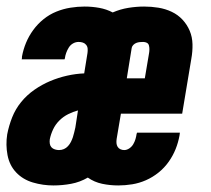

<svg xmlns="http://www.w3.org/2000/svg" viewBox="-24 -558 644 586"><path d="M139 8Q107 8 76.5 -1Q46 -10 25.5 -31.5Q5 -53 -1 -84.5Q-7 -116 -2 -148Q3 -174 13 -199.5Q23 -225 40.5 -246.5Q58 -268 81 -284Q104 -300 129 -310.5Q154 -321 180.5 -327Q207 -333 233 -334L243 -396Q244 -403 243.5 -409.5Q243 -416 239 -421Q235 -426 229 -428Q223 -430 216 -430Q207 -430 199 -425.5Q191 -421 186 -413Q181 -405 178 -396.5Q175 -388 174 -380Q174 -379 173.5 -378.5Q173 -378 173 -377H42Q43 -379 43 -381Q43 -383 43 -385Q47 -407 55.5 -427.5Q64 -448 77.5 -466.5Q91 -485 109 -499.5Q127 -514 148 -522.5Q169 -531 191 -534.5Q213 -538 234 -538Q257 -538 279 -534Q301 -530 320 -520Q343 -530 367.5 -534Q392 -538 416 -538Q438 -538 459.5 -534.5Q481 -531 500 -522Q519 -513 533 -498Q547 -483 555 -464Q563 -445 563.5 -423Q564 -401 560 -379L532 -211H345L332 -134Q331 -127 331.5 -121Q332 -115 335 -110Q338 -105 343.5 -102.5Q349 -100 355 -100Q363 -100 370.5 -105Q378 -110 382.5 -117.5Q387 -125 389.5 -133.5Q392 -142 393 -150Q394 -151 394 -151.5Q394 -152 394 -153H525Q525 -151 524.5 -149Q524 -147 524 -145Q520 -123 512 -103Q504 -83 491 -64.5Q478 -46 460 -31.5Q442 -17 421.5 -8Q401 1 379.5 4.5Q358 8 337 8Q312 8 288 3Q264 -2 244 -16Q220 -2 193 3Q166 8 139 8ZM363 -319H418L431 -396Q432 -402 432 -408Q432 -414 430.5 -419.5Q429 -425 424 -427.5Q419 -430 413 -430Q408 -430 402.5 -429.5Q397 -429 392 -427Q387 -425 383 -421Q379 -417 378 -412ZM156 -100Q164 -100 171 -103Q178 -106 183.5 -112Q189 -118 192.5 -125Q196 -132 198.5 -139.5Q201 -147 202.5 -154Q204 -161 206 -169L214 -221Q199 -217 184 -209.5Q169 -202 157 -190Q145 -178 138 -163Q131 -148 128 -133Q127 -126 128 -119.5Q129 -113 133 -108.5Q137 -104 143.5 -102Q150 -100 156 -100Z"/></svg>

Font: Iosevka Curly HvExObl
Style: Regular
Weight: 900
Width: 7
Italic angle: -9°
Monospace: yes
Designer: Belleve Invis
Foundry: Belleve Invis
Version: Version 11.1.0; ttfautohint (v1.8.3)